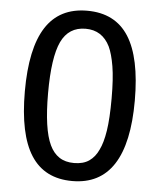

<svg xmlns="http://www.w3.org/2000/svg" viewBox="-53 -788 707 849"><g transform="rotate(5 300.0 -364.0)"><path d="M299 14Q176 14 116 -79Q56 -172 56 -363Q56 -554 116.5 -648Q177 -742 300 -742Q424 -742 484 -648.5Q544 -555 544 -364Q544 14 299 14ZM300 -66Q341 -66 367 -84Q393 -102 408 -135Q424 -167 432.5 -221.5Q441 -276 441 -365Q441 -453 432 -507Q423 -561 408 -593Q374 -662 300 -662Q225 -662 192 -593Q159 -523 159 -364Q159 -204 192 -135Q208 -101 234.5 -83.5Q261 -66 300 -66Z"/></g></svg>

Font: PlemolJP35 Console
Style: Regular
Weight: 400
Version: v2.0.3; ttfautohint (v1.8.4.7-5d5b-dirty) -l 6 -r 45 -G 200 